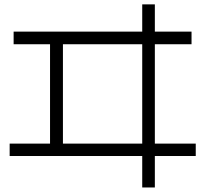

<svg xmlns="http://www.w3.org/2000/svg" viewBox="-20 -814 920 861"><path d="M617.8 26.7V-114.4H23.3V-170H204.4V-615.6H41.1V-672.2H617.8V-794.4H674.4V-672.2H838.9V-615.6H674.4V-170H857.8V-114.4H674.4V26.7ZM262.2 -170H617.8V-615.6H262.2Z"/></svg>

Font: Paperlogy 3 Light
Style: Regular
Weight: 300
Designer: redesigned by Lee Juim, glyphs from Gmarket Sans & Montserrat
Foundry: PT&
Version: Version 1.001